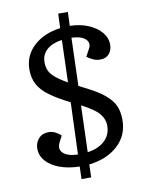

<svg xmlns="http://www.w3.org/2000/svg" viewBox="-94 -853 749 998"><g transform="rotate(-10 280.0 -354.0)"><path d="M254 80 256 14Q198 13 152.5 -3.5Q107 -20 81 -49Q55 -78 55 -115Q55 -147 74.5 -168.5Q94 -190 127 -190Q147 -190 163 -181.5Q179 -173 192 -161L175 -128Q158 -94 181 -72.5Q204 -51 258 -49L268 -323Q202 -356 162 -385.5Q122 -415 104 -448.5Q86 -482 86 -527Q86 -601 140 -651Q194 -701 281 -712L284 -788H335L332 -715Q386 -714 429 -696Q472 -678 497 -648.5Q522 -619 522 -582Q522 -554 505.5 -534.5Q489 -515 459 -515Q437 -515 419.5 -523.5Q402 -532 389 -542L409 -579Q426 -609 403.5 -630Q381 -651 330 -653L322 -400Q329 -396 335.5 -393Q342 -390 349 -386Q416 -353 452 -323.5Q488 -294 502.5 -262Q517 -230 517 -187Q517 -105 459.5 -52Q402 1 307 12L305 80ZM272 -427 279 -650Q228 -643 199 -617.5Q170 -592 170 -551Q170 -527 178 -508Q186 -489 208 -470Q230 -451 272 -427ZM310 -52Q367 -60 400.5 -91Q434 -122 434 -171Q434 -205 410 -234Q386 -263 318 -298Z"/></g></svg>

Font: Literata 7pt
Style: Italic
Weight: 400
Italic angle: -2°
Designer: Latin by Veronika Burian and Jose Scaglione. Greek by Irene Vlachou. Cyrillic by Vera Evstafieva
Foundry: TypeTogether
Version: Version 3.002